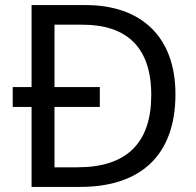

<svg xmlns="http://www.w3.org/2000/svg" viewBox="-20 -734 770 754"><path d="M317 -714H104V-392H30V-314H104V0H295C531 0 669 -123 669 -364C669 -593 531 -714 317 -714ZM304 -637C475 -637 574 -551 574 -361C574 -173 478 -77 284 -77H194V-314H372V-392H194V-637Z"/></svg>

Font: Noto Sans Arabic
Style: Regular
Weight: 400
Designer: Monotype Design Team, Nadine Chahine, Nizar Qandah and Khaled Hosny
Foundry: Monotype Imaging Inc.
Version: Version 2.012